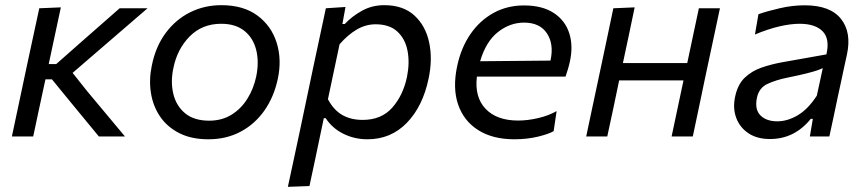

<svg xmlns="http://www.w3.org/2000/svg" viewBox="-20 -528 3350 743"><path d="M26 0Q37.5 -55 48.5 -106Q59.5 -157 72.5 -219L83.5 -271Q97.5 -336 108.8 -388.5Q120 -441 132 -496L215.5 -499.5Q192.5 -392.5 168.5 -280H197.5L283.5 -356Q323.5 -391 363.5 -426.2Q403.5 -461.5 443 -496H551Q500.5 -452.5 449.8 -408.8Q399 -365 348 -321L261 -246L317 -175.5Q354 -131.5 390.5 -87.5Q427 -43.5 463.5 0H362.5Q334.5 -34 306.5 -68Q278.5 -102 250.5 -136L181 -221H156L152.5 -205.5Q140.5 -149.5 130 -101Q119.5 -52.5 108.5 0Z M786.5 11Q720.5 11 673.8 -12.8Q627 -36.5 599.5 -77Q572 -117.5 564 -168.8Q556 -220 567.5 -274.5Q582.5 -348.5 621.5 -400.8Q660.5 -453 716 -480.5Q771.5 -508 836.5 -508Q922 -508 976.2 -467.8Q1030.5 -427.5 1050.8 -362.2Q1071 -297 1055 -222.5Q1040 -152.5 1003 -100Q966 -47.5 910.8 -18.2Q855.5 11 786.5 11ZM789.5 -61Q838.5 -61 875.8 -84Q913 -107 937.2 -145.8Q961.5 -184.5 971.5 -232Q983 -288 971.5 -334.5Q960 -381 925.8 -408.5Q891.5 -436 836 -436Q762.5 -436 714.2 -387.2Q666 -338.5 651 -265Q639.5 -211 650.8 -164.5Q662 -118 696.5 -89.5Q731 -61 789.5 -61Z M1094 195Q1106 140 1117.2 87.2Q1128.5 34.5 1141.5 -26.5L1192.5 -269Q1203 -317 1215.2 -375.2Q1227.5 -433.5 1241 -496L1317 -501L1305 -435H1314Q1341.5 -464.5 1380.5 -486.2Q1419.5 -508 1467 -508Q1540 -508 1583.5 -468.2Q1627 -428.5 1640.8 -363.5Q1654.5 -298.5 1638.5 -223.5Q1616 -116 1554.2 -52.5Q1492.5 11 1402 11Q1351.5 11 1308.5 -10.5Q1265.5 -32 1240.5 -70.5H1233L1223 -23Q1211 35 1200.2 86Q1189.5 137 1177.5 192ZM1383.5 -64Q1456 -64 1498 -111.5Q1540 -159 1555 -230.5Q1566 -285.5 1557 -331.8Q1548 -378 1517.5 -406Q1487 -434 1433.5 -434Q1395.5 -434 1360.8 -413.8Q1326 -393.5 1294 -356.5L1249 -144Q1271 -102.5 1304.2 -83.2Q1337.5 -64 1383.5 -64Z M1970.5 11Q1887 11 1831 -24.2Q1775 -59.5 1753 -123Q1731 -186.5 1749 -271.5Q1764 -343 1800.5 -396Q1837 -449 1890 -478Q1943 -507 2007.5 -507Q2078.5 -507 2123 -477.8Q2167.5 -448.5 2183.2 -398.5Q2199 -348.5 2184.5 -286Q2181.5 -272.5 2177 -258Q2172.5 -243.5 2168.5 -231.5H1825.5Q1816 -152 1859.2 -106.8Q1902.5 -61.5 1985 -61.5Q2021.5 -61.5 2061.8 -70.8Q2102 -80 2134 -98L2122.5 -20.5Q2104 -9.5 2061.8 0.8Q2019.5 11 1970.5 11ZM2008 -440.5Q1953.5 -440.5 1907 -404Q1860.5 -367.5 1838 -291L2110 -293.5L2110.5 -295Q2124 -357.5 2096.5 -399Q2069 -440.5 2008 -440.5Z M2248.5 0Q2260 -55 2271 -106.5Q2282 -158 2295 -219L2305.5 -268.5Q2320 -336 2331 -388.8Q2342 -441.5 2353.5 -496L2436 -499.5Q2424.5 -443.5 2413.5 -391.8Q2402.5 -340 2390.5 -284H2639.5Q2652.5 -345.5 2663 -395Q2673.5 -444.5 2684.5 -496H2766Q2754.5 -441.5 2743.2 -388.8Q2732 -336 2717.5 -268.5L2707 -219Q2694.5 -158 2683.5 -106.5Q2672.5 -55 2661 0H2579Q2590.5 -55 2601.5 -106.2Q2612.5 -157.5 2625 -217H2376Q2363.5 -156.5 2352.8 -105.8Q2342 -55 2330 0Z M2959.5 10Q2910 10 2876.5 -12.2Q2843 -34.5 2829 -72Q2815 -109.5 2825 -155Q2835 -201.5 2862.2 -227.5Q2889.5 -253.5 2927.2 -266.5Q2965 -279.5 3006.5 -287L3178 -317.5Q3192 -377.5 3163.5 -406.8Q3135 -436 3074 -436Q3040 -436 2996.5 -426Q2953 -416 2901.5 -394.5L2915 -473Q2949 -485 2997.8 -496.2Q3046.5 -507.5 3094 -507.5Q3192.5 -507.5 3234.2 -455.2Q3276 -403 3257.5 -317Q3252.5 -294.5 3246.8 -268.2Q3241 -242 3234.5 -210.5L3221.5 -150.5Q3214.5 -117.5 3206.8 -80.5Q3199 -43.5 3189.5 0H3114L3125.5 -68H3117.5Q3054.5 10 2959.5 10ZM2988 -58.5Q3027.5 -58.5 3067.5 -82.2Q3107.5 -106 3141 -158L3164 -264.5Q3155 -260 3141 -255.2Q3127 -250.5 3100.5 -243.8Q3074 -237 3027 -227.5Q2982.5 -218.5 2949.8 -203.2Q2917 -188 2909 -149Q2900 -104 2923 -81.2Q2946 -58.5 2988 -58.5Z"/></svg>

Font: Commissioner
Style: Italic
Weight: 400
Italic angle: -12°
Designer: Kostas Bartsokas
Foundry: Kostas Bartsokas
Version: Version 1.000; ttfautohint (v1.8.3)